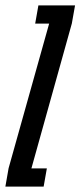

<svg xmlns="http://www.w3.org/2000/svg" viewBox="-61 -695 300 715"><path d="M-41 0 -29 -68.5 122 -607H70L82 -675H218.5L206.5 -607.5L56 -68H113.5L101.5 0Z"/></svg>

Font: Anybody UltraCondensed Medium
Style: Italic
Weight: 500
Width: 1
Italic angle: -10°
Designer: Tyler Finck
Foundry: Etcetera Type Company
Version: Version 1.010; ttfautohint (v1.8.3) -l 8 -r 50 -G 200 -x 14 